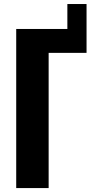

<svg xmlns="http://www.w3.org/2000/svg" viewBox="-20 -957 478 977"><path d="M62.5 0V-809.6H322.8V-936.5H420.4V-688H227.5V0Z"/></svg>

Font: Oswald
Style: DemiBold
Weight: 600
Designer: Vernon Adams
Foundry: Vernon Adams
Version: 3.0; ttfautohint (v0.95) -l 8 -r 50 -G 200 -x 0 -w "G" -W -c